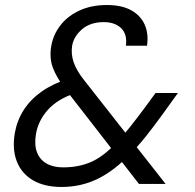

<svg xmlns="http://www.w3.org/2000/svg" viewBox="-20 -732 777 764"><path d="M533 0 241 -376Q204 -425 190 -463.5Q176 -502 184 -549Q192 -595 221 -632Q250 -669 297 -690.5Q344 -712 405 -712Q464 -712 501.5 -691.5Q539 -671 555.5 -634.5Q572 -598 565 -550H481Q487 -596 462 -620Q437 -644 393 -644Q340 -644 307 -616Q274 -588 267 -550Q262 -517 273 -484.5Q284 -452 314 -414L639 0ZM225 12Q157 12 111.5 -14.5Q66 -41 47 -89.5Q28 -138 39 -203Q48 -253 74.5 -294.5Q101 -336 145.5 -367.5Q190 -399 251 -418L279 -427L312 -372L279 -361Q209 -338 170.5 -295Q132 -252 123 -198Q116 -156 127 -126.5Q138 -97 165 -81.5Q192 -66 231 -66Q294 -66 343.5 -88Q393 -110 444 -165Q470 -192 498 -227.5Q526 -263 558 -306L599 -362H688L626 -276Q592 -229 561 -190Q530 -151 498 -119Q434 -52 368 -20Q302 12 225 12Z"/></svg>

Font: DM Sans 9pt
Style: Italic
Weight: 400
Italic angle: -10°
Designer: Colophon Foundry, Jonny Pinhorn
Foundry: Colophon Foundry
Version: Version 4.004